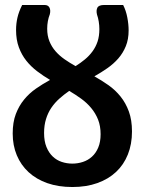

<svg xmlns="http://www.w3.org/2000/svg" viewBox="-20 -743 581 771"><path d="M270.5 -86Q292.5 -86 313 -92.8Q333.5 -99.5 349.2 -113.8Q365 -128 374.5 -150.5Q384 -173 384 -204Q384 -237 373.8 -262.8Q363.5 -288.5 346.2 -309.2Q329 -330 306.2 -346.5Q283.5 -363 258 -378Q237 -363.5 218.5 -347Q200 -330.5 186.2 -310.2Q172.5 -290 164.8 -265Q157 -240 157 -209Q157 -176 166.5 -152.8Q176 -129.5 191.8 -114.5Q207.5 -99.5 228 -92.8Q248.5 -86 270.5 -86ZM474.5 -723Q486 -700.5 491.2 -673Q496.5 -645.5 496.5 -621Q496.5 -585 485.2 -557.5Q474 -530 455 -508.2Q436 -486.5 411.2 -469.2Q386.5 -452 359 -436.5Q388.5 -420 415.8 -400.8Q443 -381.5 464 -355.5Q485 -329.5 497.5 -295.2Q510 -261 510 -215Q510 -164 493.5 -122.8Q477 -81.5 446 -52.5Q415 -23.5 370.8 -7.8Q326.5 8 270.5 8Q214.5 8 170.2 -7.5Q126 -23 95 -51.5Q64 -80 47.5 -119.5Q31 -159 31 -207Q31 -252 43.5 -285Q56 -318 76.8 -343.2Q97.5 -368.5 124.5 -387.2Q151.5 -406 181 -422Q154 -438 129.2 -456.8Q104.5 -475.5 85.8 -499Q67 -522.5 55.8 -552.8Q44.5 -583 44.5 -622.5Q44.5 -648 50 -672Q55.5 -696 69 -723H159Q173.5 -723 178.8 -712.2Q184 -701.5 180 -685.5Q175 -673 172.2 -658Q169.5 -643 169.5 -628Q169.5 -599.5 178.5 -577.2Q187.5 -555 203 -537.2Q218.5 -519.5 239.2 -505Q260 -490.5 283.5 -477.5Q303.5 -490 321 -504.5Q338.5 -519 351.5 -536.8Q364.5 -554.5 371.8 -576.2Q379 -598 379 -626Q379 -641 376.5 -656.5Q374 -672 369.5 -684.5Q365.5 -701 371 -712Q376.5 -723 398.5 -723Z"/></svg>

Font: Lato 2
Style: Bold
Weight: 700
Designer: Lukasz Dziedzic with Adam Twardoch and Botio Nikoltchev
Foundry: tyPoland Lukasz Dziedzic
Version: Version 2.015; 2015-08-06; http://www.latofonts.com/